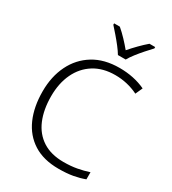

<svg xmlns="http://www.w3.org/2000/svg" viewBox="-225 -1066 1073 1195"><g transform="rotate(30 311.5 -468.5)"><path d="M404 -672Q316 -672 253 -632.5Q190 -593 156.5 -522.5Q123 -452 123 -359Q123 -263 153 -191.5Q183 -120 243.5 -81Q304 -42 394 -42Q446 -42 489.5 -50Q533 -58 572 -71V-20Q535 -6 491 2Q447 10 388 10Q280 10 207.5 -36Q135 -82 98.5 -165Q62 -248 62 -359Q62 -465 102.5 -547.5Q143 -630 219.5 -677Q296 -724 405 -724Q509 -724 592 -685L569 -634Q492 -672 404 -672ZM355 -788Q342 -810 321 -837Q300 -864 277 -890.5Q254 -917 236 -937V-947H277Q304 -924 331.5 -895Q359 -866 382 -838Q406 -866 434.5 -895Q463 -924 490 -947H531V-937Q512 -917 488.5 -890.5Q465 -864 444 -837Q423 -810 411 -788Z"/></g></svg>

Font: Noto Traditional Nushu Light
Style: Regular
Weight: 300
Designer: LIU Zhao
Foundry: LiuZhao Studio
Version: Version 2.003; ttfautohint (v1.8.4.7-5d5b)